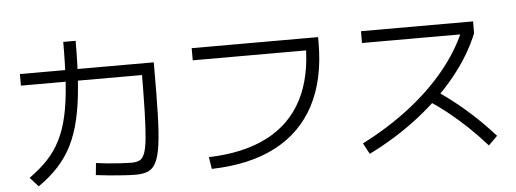

<svg xmlns="http://www.w3.org/2000/svg" viewBox="-53 -968 3106 1155"><g transform="rotate(-5 1500.0 -390.5)"><path d="M726.7 17Q697.3 17 655.2 14.3Q613 11.7 568.3 7.5Q523.7 3.3 485.7 -1.7L493 -73.7Q522.7 -69.4 563 -65.5Q603.3 -61.7 642.6 -59.4Q682 -57.1 706.6 -57.1Q735.6 -57.1 754.5 -65.9Q773.3 -74.7 785.1 -104.4Q796.9 -134 802.9 -194.5Q808.9 -255 811.8 -357.7Q814.6 -460.3 815.3 -617L854.6 -577H83.7V-647H892V-610.3Q892 -444.3 888.8 -332.2Q885.7 -220 876.2 -150.5Q866.7 -81 848.3 -44.7Q830 -8.3 800.5 4.3Q771 17 726.7 17ZM87.6 -19.7Q152.6 -66 199.5 -115.9Q246.3 -165.7 277.6 -228Q309 -290.4 327.1 -372.2Q345.3 -454 352.8 -563.2Q360.3 -672.3 360.3 -817H435Q435 -667 426 -551.3Q417 -435.7 396.7 -346.8Q376.4 -258 342.4 -190Q308.4 -122 257.7 -67.2Q207 -12.3 137.7 35.7Z M1172.7 -50Q1383.3 -56.4 1525.5 -129.4Q1667.6 -202.4 1739.8 -340.4Q1811.9 -478.3 1811.9 -678.7L1850 -638.6H1126.7V-712H1890V-678.7Q1890 -457.3 1809 -302.7Q1728 -148 1570.7 -65.8Q1413.3 16.3 1184 22Z M2103.3 -51.4Q2261.3 -132 2388.8 -230.5Q2516.3 -329 2608.4 -441Q2700.6 -553 2751.6 -672.3L2773.6 -653.6H2150V-725H2827V-653.6Q2774.7 -524.6 2675.8 -402.3Q2577 -279.9 2440.8 -173.8Q2304.7 -67.6 2138.7 14.7ZM2857 26.7Q2800 -37.3 2744.3 -90.2Q2688.6 -143 2629.5 -190.2Q2570.3 -237.3 2502.3 -282L2552.3 -338Q2653.7 -270.4 2740.2 -195.4Q2826.7 -120.4 2911 -26.7Z"/></g></svg>

Font: M PLUS 1 Thin
Style: Regular
Weight: 100
Designer: Coji Morishita
Foundry: UNDERFOREST DESIGN
Version: Version 1.001